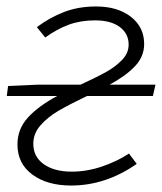

<svg xmlns="http://www.w3.org/2000/svg" viewBox="-20 -561 501 594"><path d="M34 -114Q34 -162 66.5 -197.5Q99 -233 157 -264H1L5 -295L95 -299H229Q281 -323 309.5 -339Q338 -355 358 -376Q378 -397 378 -423Q378 -457 350.5 -477.5Q323 -498 274 -498Q229 -498 192.5 -484.5Q156 -471 120 -445L94 -477Q134 -507 178.5 -524Q223 -541 277 -541Q344 -541 385 -509Q426 -477 426 -425Q426 -386 397.5 -356Q369 -326 319 -299H461L453 -264H249Q193 -237 160.5 -218Q128 -199 105.5 -173.5Q83 -148 83 -116Q83 -76 115.5 -53Q148 -30 202 -30Q249 -30 296 -46Q343 -62 379 -86L403 -54Q307 13 200 13Q126 13 80 -21Q34 -55 34 -114Z"/></svg>

Font: Nebula Sans Light
Style: Regular
Weight: 300
Italic angle: -9°
Designer: Paul D. Hunt for Adobe (as Source Sans)
Foundry: Nebula Entertainment & Broadcasting LLC
Version: Version 1.010